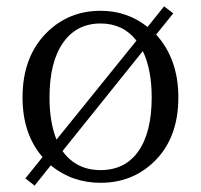

<svg xmlns="http://www.w3.org/2000/svg" viewBox="-20 -562 634 605"><path d="M89 23 60 0 114 -67Q51 -140 51 -255Q51 -384 128 -460Q197 -528 297 -528Q381 -528 445 -477L497 -542L526 -520L472 -453Q542 -376 542 -255Q542 -127 466 -53Q397 14 297 14Q207 14 140 -41ZM297 -26Q373 -26 415 -84Q458 -144 458 -255Q458 -343 430 -401L177 -86Q220 -26 297 -26ZM158 -122 410 -434Q368 -488 297 -488Q221 -488 178.5 -427Q136 -366 136 -255Q136 -177 158 -122Z"/></svg>

Font: Cactus Classical Serif
Style: Regular
Weight: 400
Designer: Henry Chan (via Glyphwiki)、田海東、宇文滿月
Foundry: Moonlit Owen
Version: Version 1.000